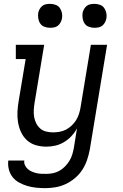

<svg xmlns="http://www.w3.org/2000/svg" viewBox="-20 -752 640 995"><path d="M214 223Q190 223 166.5 220.5Q143 218 121 211.5Q99 205 79 194Q59 183 45.5 166Q32 149 26 126.5Q20 104 23 80H106Q104 93 109.5 104.5Q115 116 124 124Q133 132 144.5 137Q156 142 168 145Q180 148 193 148.5Q206 149 220 149Q237 149 254.5 145.5Q272 142 288 133Q304 124 317.5 110Q331 96 340.5 80Q350 64 355 47Q360 30 363 13L379 -87Q368 -66 351 -47.5Q334 -29 312.5 -16Q291 -3 267.5 2.5Q244 8 221 8Q192 8 166 0.5Q140 -7 120.5 -24.5Q101 -42 89.5 -66.5Q78 -91 73.5 -118Q69 -145 70.5 -173Q72 -201 77 -230L113 -446H62V-520H209L159 -218Q156 -199 155 -181Q154 -163 157 -145.5Q160 -128 168 -112.5Q176 -97 188.5 -86Q201 -75 218.5 -70.5Q236 -66 255 -66Q271 -66 288.5 -69Q306 -72 321.5 -80Q337 -88 350.5 -100.5Q364 -113 373.5 -128Q383 -143 388.5 -159.5Q394 -176 397 -193L451 -520H535L445 25Q440 51 431 77.5Q422 104 406.5 128Q391 152 368.5 171Q346 190 320 202Q294 214 267 218.5Q240 223 214 223ZM469 -608Q455 -608 441 -613Q427 -618 419 -629.5Q411 -641 408.5 -655.5Q406 -670 408 -685Q410 -695 415.5 -705Q421 -715 429.5 -721.5Q438 -728 448.5 -730Q459 -732 470 -732Q484 -732 498 -727Q512 -722 520 -710.5Q528 -699 531 -684.5Q534 -670 531 -655Q529 -645 523.5 -635Q518 -625 509.5 -618.5Q501 -612 490.5 -610Q480 -608 469 -608ZM239 -608Q225 -608 211 -613Q197 -618 189 -629.5Q181 -641 178.5 -655.5Q176 -670 178 -685Q180 -695 185.5 -705Q191 -715 199.5 -721.5Q208 -728 218.5 -730Q229 -732 240 -732Q254 -732 268 -727Q282 -722 290 -710.5Q298 -699 301 -684.5Q304 -670 301 -655Q299 -645 293.5 -635Q288 -625 279.5 -618.5Q271 -612 260.5 -610Q250 -608 239 -608Z"/></svg>

Font: Iosevka HT Extended
Style: Italic
Weight: 400
Width: 7
Italic angle: -9°
Monospace: yes
Designer: Belleve Invis
Foundry: Belleve Invis
Version: Version 32.3.0; ttfautohint (v1.8.4)